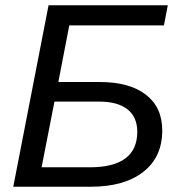

<svg xmlns="http://www.w3.org/2000/svg" viewBox="-20 -708 691 728"><path d="M164.1 -688H616.2L601.6 -611.8H242.7L201.2 -397H359.4Q470.7 -397 533 -349.1Q595.2 -301.3 595.2 -213.4Q595.2 -112.3 523.2 -56.2Q451.2 0 324.7 0H30.3ZM137.7 -73.7H320.3Q500.5 -73.7 500.5 -208.5Q500.5 -263.7 463.6 -293.2Q426.8 -322.8 355 -322.8H186.5Z"/></svg>

Font: Liberation Sans
Style: Italic
Weight: 400
Italic angle: -12°
Designer: Steve Matteson
Foundry: Ascender Corporation
Version: Version 2.1.5